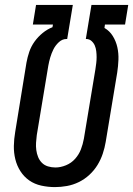

<svg xmlns="http://www.w3.org/2000/svg" viewBox="-20 -755 543 783"><path d="M204 8Q176 8 148.5 2Q121 -4 99.5 -19Q78 -34 63.5 -56.5Q49 -79 42.5 -105.5Q36 -132 36.5 -160Q37 -188 42 -217L88 -500Q92 -522 99.5 -544Q107 -566 121 -585.5Q135 -605 154 -620.5Q173 -636 194 -644L196 -655H114L127 -735H277L254 -596H251Q234 -596 220 -583Q206 -570 198 -554Q190 -538 185 -521Q180 -504 177 -487L130 -204Q128 -188 127 -173Q126 -158 128 -143Q130 -128 135.5 -114.5Q141 -101 151 -91Q161 -81 175.5 -76.5Q190 -72 206 -72Q227 -72 249 -81Q271 -90 286.5 -107.5Q302 -125 310 -146Q318 -167 322 -189L369 -472Q371 -485 372.5 -497.5Q374 -510 374 -522Q374 -534 372.5 -546.5Q371 -559 366.5 -569.5Q362 -580 353 -588Q344 -596 331 -596H330L353 -735H503L490 -655H408L406 -641Q427 -629 440 -608Q453 -587 458.5 -562.5Q464 -538 463 -511.5Q462 -485 458 -459L411 -176Q407 -152 399 -128Q391 -104 377.5 -82Q364 -60 344.5 -42Q325 -24 301.5 -12.5Q278 -1 253 3.5Q228 8 204 8Z"/></svg>

Font: Iosevka SS18 Medium
Style: Italic
Weight: 500
Italic angle: -9°
Monospace: yes
Designer: Belleve Invis
Foundry: Belleve Invis
Version: Version 25.1.1; ttfautohint (v1.8.4)